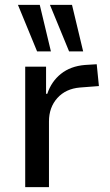

<svg xmlns="http://www.w3.org/2000/svg" viewBox="-20 -772 454 792"><path d="M84 0V-497H170V-385H175Q192 -436 231.5 -467.5Q271 -499 330 -504L379 -507L388 -417L310 -411Q251 -406 216.5 -367.5Q182 -329 182 -271V0ZM265 -560 186 -752H277L323 -560ZM133 -560 54 -752H144L190 -560Z"/></svg>

Font: Nunito Sans 7pt SemiCondensed Medium
Style: Regular
Weight: 500
Width: 4
Designer: Vernon Adams
Foundry: Vernon Adams
Version: Version 3.101;gftools[0.9.27]